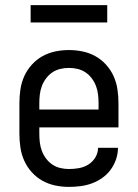

<svg xmlns="http://www.w3.org/2000/svg" viewBox="-20 -724 540 752"><path d="M250 8Q223 8 196.5 2.5Q170 -3 146.5 -16Q123 -29 104.5 -49.5Q86 -70 75 -94.5Q64 -119 60 -146Q56 -173 56 -200V-320Q56 -347 60 -374Q64 -401 75 -425.5Q86 -450 104.5 -470.5Q123 -491 146.5 -504Q170 -517 196.5 -522.5Q223 -528 250 -528Q277 -528 303.5 -522.5Q330 -517 353.5 -504Q377 -491 395.5 -470.5Q414 -450 425 -425.5Q436 -401 440 -374Q444 -347 444 -320V-225H134V-200Q134 -183 136 -166Q138 -149 144 -133Q150 -117 160.5 -103Q171 -89 185 -79.5Q199 -70 216 -66Q233 -62 250 -62Q270 -62 289.5 -65.5Q309 -69 326 -79.5Q343 -90 353.5 -107.5Q364 -125 364 -145H442Q442 -122 434.5 -100Q427 -78 413.5 -59.5Q400 -41 381 -27.5Q362 -14 340.5 -6Q319 2 296 5Q273 8 250 8ZM366 -295V-320Q366 -337 364 -354Q362 -371 356 -387Q350 -403 339.5 -417Q329 -431 315 -440.5Q301 -450 284 -454Q267 -458 250 -458Q233 -458 216 -454Q199 -450 185 -440.5Q171 -431 160.5 -417Q150 -403 144 -387Q138 -371 136 -354Q134 -337 134 -320V-295ZM100 -636V-704H400V-636Z"/></svg>

Font: Iosevka MaddieWtf
Style: Regular
Weight: 400
Monospace: yes
Designer: Belleve Invis
Foundry: Belleve Invis
Version: Version 31.3.0; ttfautohint (v1.8.3)